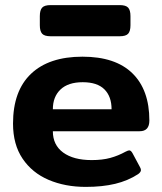

<svg xmlns="http://www.w3.org/2000/svg" viewBox="-20 -717 636 752"><path d="M136 -618V-654Q136 -677 145 -687Q154 -697 178 -697H449Q473 -697 482 -687Q491 -677 491 -654V-618Q491 -595 482 -585Q473 -575 449 -575H178Q154 -575 145 -585Q136 -595 136 -618ZM31 -233Q31 -361 101.5 -428Q172 -495 303 -495Q432 -495 498.5 -430Q565 -365 565 -245Q565 -203 527 -203H187Q187 -149 227.5 -119.5Q268 -90 339 -90Q381 -90 412 -98.5Q443 -107 472 -123Q482 -128 486 -128Q493 -128 499 -117L528 -63Q532 -56 532 -51Q532 -43 521 -35Q481 -9 431 3Q381 15 316 15Q235 15 170.5 -12.5Q106 -40 68.5 -95.5Q31 -151 31 -233ZM417 -289Q417 -339 389 -367Q361 -395 304 -395Q247 -395 217 -366.5Q187 -338 187 -289Z"/></svg>

Font: Mitr Medium
Style: Regular
Weight: 500
Designer: Thanarat Vachiruckul
Foundry: Cadson Demak
Version: Version 1.003